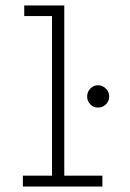

<svg xmlns="http://www.w3.org/2000/svg" viewBox="-20 -685 478 705"><path d="M64 0V-40H171V-626H69V-665H216V-40H356V0ZM340 -290Q323 -290 311.5 -302Q300 -314 300 -330Q300 -348 312 -360Q324 -372 340 -372Q356 -372 368.5 -360Q381 -348 381 -330Q381 -314 369 -302Q357 -290 340 -290Z"/></svg>

Font: Inconsolata SemiCondensed Light
Style: Regular
Weight: 300
Width: 4
Monospace: yes
Designer: Raph Levien, Cyreal, Brenton Simpson
Foundry: Raph Levien, Cyreal, Google
Version: Version 3.100; ttfautohint (v1.8.4.7-5d5b)